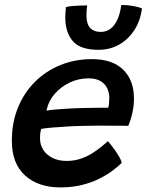

<svg xmlns="http://www.w3.org/2000/svg" viewBox="-20 -778 607 794"><path d="M483.5 -104.5Q468.5 -89.5 445 -72Q421.5 -54.5 390 -38.8Q358.5 -23 318.5 -13Q278.5 -3 230 -3Q138 -3 83.5 -52.5Q29 -102 29 -195.5Q29 -271.5 54.5 -333.5Q80 -395.5 125.2 -440.2Q170.5 -485 230.5 -509.2Q290.5 -533.5 360.5 -533.5Q444.5 -533.5 489.2 -490Q534 -446.5 534 -370.5Q534 -343 528 -314Q522 -285 510.5 -257.5Q504.5 -258 482.5 -258Q460.5 -258 430.8 -258.2Q401 -258.5 372.5 -258.2Q344 -258 325.5 -257.5Q295 -257 260.5 -255Q226 -253 196.5 -250.5Q167 -248 150.5 -245Q145.5 -229.5 145.5 -205.5Q145.5 -178.5 159.5 -157.5Q173.5 -136.5 198 -124.5Q222.5 -112.5 255 -112.5Q287 -112.5 314 -121.8Q341 -131 362.5 -144.8Q384 -158.5 400 -172Q416 -185.5 426.5 -194Q429 -191.5 437 -181.5Q445 -171.5 454.8 -157.8Q464.5 -144 472.8 -130Q481 -116 483.5 -104.5ZM172 -320.5Q185.5 -323 210 -325.2Q234.5 -327.5 266.8 -329.2Q299 -331 335 -331.5Q356 -332 376 -332.2Q396 -332.5 410 -332.5Q424 -332.5 427.5 -332.5Q430 -341 431 -352.2Q432 -363.5 432 -374Q432 -395 423.2 -413.2Q414.5 -431.5 395.5 -442.8Q376.5 -454 345.5 -454Q306 -454 269.2 -437Q232.5 -420 206.5 -390Q180.5 -360 172 -320.5ZM567 -743.5Q561 -693.5 536.5 -655Q512 -616.5 473.8 -594.2Q435.5 -572 387.5 -572Q312 -572 281 -608Q250 -644 250 -705.5Q250 -715.5 250.8 -726.8Q251.5 -738 252.5 -748.5Q264 -752 279.8 -753.2Q295.5 -754.5 312 -755Q328.5 -755.5 340.5 -755.5Q339 -745 338.2 -734.8Q337.5 -724.5 337.5 -715.5Q337.5 -678.5 353 -662.2Q368.5 -646 396 -646Q421 -646 438.5 -660.2Q456 -674.5 466.8 -699.8Q477.5 -725 481.5 -757.5Q508.5 -757.5 531.8 -753Q555 -748.5 567 -743.5Z"/></svg>

Font: Grandstander Thin Medium
Style: Italic
Weight: 500
Italic angle: -15°
Version: Version 1.200